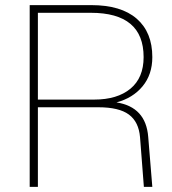

<svg xmlns="http://www.w3.org/2000/svg" viewBox="-20 -730 670 750"><path d="M96 0V-710H337Q453 -710 514 -657Q575 -604 575 -507Q575 -439 537 -393Q499 -347 435 -330Q550 -312 559 -195L575 0H542L527 -194Q522 -254 483.5 -282.5Q445 -311 364 -311H128V0ZM128 -341H348Q438 -341 489.5 -383.5Q541 -426 541 -507Q541 -680 335 -680H128Z"/></svg>

Font: Geist Thin
Style: Regular
Weight: 400
Designer: Basement.studio, Andrés Briganti, Mateo Zaragoza
Foundry: Basement.studio, Vercel, Andrés Briganti, Guido Ferreyra, Mateo Zaragoza
Version: Version 1.401